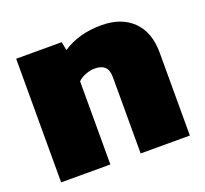

<svg xmlns="http://www.w3.org/2000/svg" viewBox="-100 -669 843 788"><g transform="rotate(-20 321.0 -275.0)"><path d="M40 0V-540H238.8L246.1 -502.9Q315.9 -549.8 415 -549.8Q501.5 -549.8 551.8 -500.7Q602.1 -451.7 602.1 -361.8V0H387.2V-333Q387.2 -363.8 372.8 -377.9Q358.4 -392.1 328.1 -392.1Q308.6 -392.1 287.1 -383.5Q265.6 -375 254.9 -362.8V0Z"/></g></svg>

Font: Kanit ExtraBold
Style: Regular
Weight: 800
Designer: Katatrad Team
Foundry: CadsonDemak
Version: Version 1.000;PS 001.000;hotconv 1.0.88;makeotf.lib2.5.64775